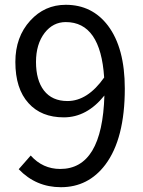

<svg xmlns="http://www.w3.org/2000/svg" viewBox="-20 -767 595 800"><path d="M414 -444Q399 -675 254 -675Q201 -675 166 -630Q130 -583 130 -509Q130 -433 163 -390Q197 -346 261 -346Q345 -346 414 -444ZM108 -119Q158 -63 231 -63Q406 -63 415 -369Q342 -278 246 -278Q152 -278 99 -337Q44 -397 44 -509Q44 -613 106 -681Q166 -747 254 -747Q364 -747 430 -660Q500 -567 500 -398Q500 -189 419 -81Q348 13 234 13Q130 13 58 -62Z"/></svg>

Font: KaiGen Gothic CN Regular
Style: Regular
Weight: 400
Designer: Ryoko NISHIZUKA  (kana & ideographs); Paul D. Hunt (Latin, Greek & Cyrillic); Wenlong ZHANG  (bopomofo); Sandoll Communi
Foundry: Adobe Systems Incorporated
Version: Version 1.002.20150501